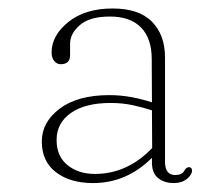

<svg xmlns="http://www.w3.org/2000/svg" viewBox="-20 -728 506 441"><path d="M98.5 -607.5Q98.5 -646.5 137 -677.5Q175.5 -708.5 238.5 -708.5Q299.5 -708.5 329.2 -678Q359 -647.5 359 -596.5V-356.5Q359 -326 382.5 -326Q398 -326 402.8 -335Q407.5 -344 414 -344Q421 -344 421 -336Q421 -326.5 409.2 -317Q397.5 -307.5 379.5 -307.5Q356.5 -307.5 342.2 -319.8Q328 -332 329 -358.5V-365.5Q271 -307.5 193.5 -307.5Q141.5 -307.5 108.8 -332.2Q76 -357 76 -403Q76 -447.5 117.2 -478.5Q158.5 -509.5 231 -509.5Q257.5 -509.5 282.5 -504.8Q307.5 -500 329 -493L328.5 -592.5Q328.5 -639.5 304 -664.8Q279.5 -690 232.5 -690Q186 -690 163.5 -670.5Q141 -651 141 -627.5V-601.5Q141 -580.5 119.5 -580.5Q110.5 -580.5 104.5 -588Q98.5 -595.5 98.5 -607.5ZM110 -406.5Q110 -369 135 -348.8Q160 -328.5 198 -328.5Q272.5 -328.5 329.5 -388L329 -474.5Q308 -481.5 284.5 -486.5Q261 -491.5 234 -491.5Q175.5 -491.5 142.8 -468.5Q110 -445.5 110 -406.5Z"/></svg>

Font: Fraunces 72pt S050 Thin
Style: Regular
Weight: 100
Version: Version 1.000; ttfautohint (v1.8.3)